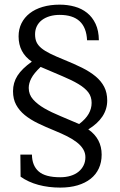

<svg xmlns="http://www.w3.org/2000/svg" viewBox="-20 -663 527 842"><path d="M241.7 -642.6Q276.4 -642.6 307.4 -634Q338.4 -625.5 361.8 -606.7Q385.3 -587.9 399.2 -558.3Q413.1 -528.8 413.6 -486.3H361.8Q356.9 -597.7 241.7 -597.7Q217.8 -597.7 198 -591.8Q178.2 -585.9 163.8 -575Q149.4 -564 141.6 -548.1Q133.8 -532.2 133.8 -512.7Q133.8 -492.7 140.1 -478.5Q146.5 -464.4 161.4 -451.9Q176.3 -439.5 200.7 -427.5Q225.1 -415.5 261.2 -400.9Q304.7 -383.3 339.6 -366Q374.5 -348.6 399.2 -328.1Q423.8 -307.6 437 -282Q450.2 -256.3 450.2 -222.2Q450.2 -184.1 429 -152.1Q407.7 -120.1 367.2 -95.7Q425.8 -54.7 425.8 15.1Q425.8 48.8 413.3 75.7Q400.9 102.5 377.4 121.1Q354 139.6 320.3 149.7Q286.6 159.7 244.1 159.7Q192.9 159.7 148.4 147.7Q104 135.7 70.3 111.8L69.3 15.1H120.1Q120.6 63.5 149.7 88.9Q178.7 114.3 244.1 114.3Q269.5 114.3 290 107.9Q310.5 101.6 324.7 89.8Q338.9 78.1 346.7 62Q354.5 45.9 354.5 26.4Q354.5 7.3 344.7 -8.8Q335 -24.9 317.1 -38.8Q299.3 -52.7 274.7 -65.2Q250 -77.6 220.2 -89.8Q180.2 -106 146.5 -122.3Q112.8 -138.7 88.6 -158.4Q64.5 -178.2 50.8 -203.4Q37.1 -228.5 37.1 -263.2Q37.1 -300.3 56.6 -331.1Q76.2 -361.8 119.6 -392.6Q61.5 -432.1 61.5 -503.4Q61.5 -535.2 74.2 -560.8Q86.9 -586.4 110.4 -604.7Q133.8 -623 167.2 -632.8Q200.7 -642.6 241.7 -642.6ZM158.2 -369.6Q128.9 -341.8 117.4 -319.8Q106 -297.9 106 -277.3Q106 -248.5 125 -227.1Q144 -205.6 175 -187.7Q206.1 -169.9 245.8 -153.6Q285.6 -137.2 327.1 -119.1Q355.5 -140.6 368.7 -163.6Q381.8 -186.5 381.8 -211.9Q381.8 -238.8 367.2 -258.1Q352.5 -277.3 324 -294.4Q295.4 -311.5 253.7 -328.9Q211.9 -346.2 158.2 -369.6Z"/></svg>

Font: Kameron
Style: Regular
Weight: 400
Version: Version 1.000